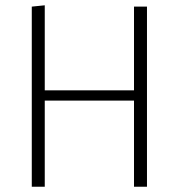

<svg xmlns="http://www.w3.org/2000/svg" viewBox="-20 -705 675 725"><path d="M486 0V-325H149V0H100V-680L149 -685V-364H486V-680H535V0Z"/></svg>

Font: Palanquin Thin
Style: Regular
Weight: 250
Designer: Pria Ravichandran
Version: Version 1.001